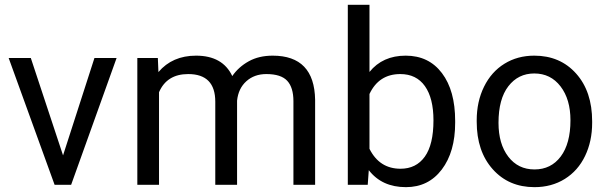

<svg xmlns="http://www.w3.org/2000/svg" viewBox="-20 -770 2532 800"><path d="M242.7 -122.6 373.5 -528.3H465.8L276.4 0H207.5L16.1 -528.3H108.4Z M637.7 -528.3 640.1 -469.7Q698.2 -538.1 796.9 -538.1Q907.7 -538.1 947.8 -453.1Q974.1 -491.2 1016.4 -514.6Q1058.6 -538.1 1116.2 -538.1Q1290 -538.1 1293 -354V0H1202.6V-348.6Q1202.6 -405.3 1176.8 -433.3Q1150.9 -461.4 1089.8 -461.4Q1039.6 -461.4 1006.3 -431.4Q973.1 -401.4 967.8 -350.6V0H877V-346.2Q877 -461.4 764.2 -461.4Q675.3 -461.4 642.6 -385.7V0H552.2V-528.3Z M1876.5 -258.3Q1876.5 -137.2 1820.8 -63.7Q1765.1 9.8 1671.4 9.8Q1571.3 9.8 1516.6 -61L1512.2 0H1429.2V-750H1519.5V-470.2Q1574.2 -538.1 1670.4 -538.1Q1766.6 -538.1 1821.5 -465.3Q1876.5 -392.6 1876.5 -266.1ZM1786.1 -268.6Q1786.1 -360.8 1750.5 -411.1Q1714.8 -461.4 1647.9 -461.4Q1558.6 -461.4 1519.5 -378.4V-149.9Q1561 -66.9 1648.9 -66.9Q1713.9 -66.9 1750 -117.2Q1786.1 -167.5 1786.1 -268.6Z M1966.3 -269Q1966.3 -346.7 1996.8 -408.7Q2027.3 -470.7 2081.8 -504.4Q2136.2 -538.1 2206.1 -538.1Q2314 -538.1 2380.6 -463.4Q2447.3 -388.7 2447.3 -264.6V-258.3Q2447.3 -181.2 2417.7 -119.9Q2388.2 -58.6 2333.3 -24.4Q2278.3 9.8 2207 9.8Q2099.6 9.8 2033 -64.9Q1966.3 -139.6 1966.3 -262.7ZM2057.1 -258.3Q2057.1 -170.4 2097.9 -117.2Q2138.7 -64 2207 -64Q2275.9 -64 2316.4 -117.9Q2356.9 -171.9 2356.9 -269Q2356.9 -356 2315.7 -409.9Q2274.4 -463.9 2206.1 -463.9Q2139.2 -463.9 2098.1 -410.6Q2057.1 -357.4 2057.1 -258.3Z"/></svg>

Font: Vazir FD-UI
Style: Regular-FD-UI
Weight: 400
Designer: Saber Rastikerdar
Foundry: Saber Rastikerdar
Version: Version 30.1.0